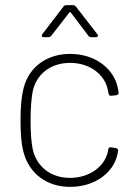

<svg xmlns="http://www.w3.org/2000/svg" viewBox="-20 -720 529 748"><path d="M151 -575H167C172 -575 177 -577 180 -581L250 -671C252 -674 255 -673 256 -671L324 -581C327 -576 332 -575 337 -575H353C361 -575 364 -581 359 -587L276 -694C273 -698 268 -700 263 -700H240C235 -700 230 -699 227 -694L145 -587C140 -581 143 -575 151 -575ZM253 8C348 8 420 -45 437 -116C439 -123 439 -128 440 -132C441 -139 437 -142 431 -143L413 -146C408 -147 404 -145 402 -140C402 -138 401 -135 401 -134C401 -134 401 -134 401 -133C391 -75 332 -27 253 -27C174 -27 121 -74 107 -141C103 -162 99 -197 99 -251C99 -301 103 -340 107 -362C120 -428 174 -475 253 -475C333 -475 389 -427 400 -370L403 -356C404 -349 408 -346 414 -347L433 -349C439 -350 443 -354 442 -360C441 -368 439 -377 437 -386C419 -455 349 -510 253 -510C159 -510 92 -456 72 -377C64 -345 60 -310 60 -252C60 -198 63 -159 72 -126C93 -47 159 8 253 8Z"/></svg>

Font: Barlow ExtraLight
Style: Regular
Weight: 275
Designer: Jeremy Tribby
Foundry: Tribby Type
Version: Version 1.422;hotconv 1.0.109;makeotfexe 2.5.65596